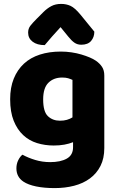

<svg xmlns="http://www.w3.org/2000/svg" viewBox="-20 -765 607 983"><path d="M354 -37Q334 -29 309.5 -24.5Q285 -20 255 -20Q210 -20 169.5 -32.5Q129 -45 98.5 -73.5Q68 -102 50 -147Q32 -192 32 -257Q32 -317 50.5 -362.5Q69 -408 102.5 -439Q136 -470 184 -485.5Q232 -501 291 -501Q319 -501 346 -497Q373 -493 396.5 -486Q420 -479 439 -471Q458 -463 471 -454Q491 -440 502.5 -422.5Q514 -405 514 -378V-7Q514 46 494.5 84.5Q475 123 440.5 148.5Q406 174 359.5 186Q313 198 260 198Q206 198 165 189.5Q124 181 100 165Q64 141 64 97Q64 74 73.5 55Q83 36 95 27Q124 43 160.5 54Q197 65 237 65Q290 65 322 47Q354 29 354 -11ZM287 -147Q307 -147 322.5 -151.5Q338 -156 351 -164V-356Q340 -361 328.5 -364.5Q317 -368 298 -368Q255 -368 228 -341.5Q201 -315 201 -256Q201 -193 225.5 -170Q250 -147 287 -147ZM290 -626Q277 -611 266.5 -600Q256 -589 247 -578.5Q238 -568 229 -557.5Q220 -547 209 -534Q170 -534 147 -551.5Q124 -569 124 -598Q124 -618 135 -632.5Q146 -647 168 -669L202 -703Q221 -722 242.5 -733.5Q264 -745 293 -745Q319 -745 341 -735Q363 -725 392 -690L463 -603Q463 -575 446.5 -555.5Q430 -536 396 -536Q376 -536 361 -546.5Q346 -557 330 -577Z"/></svg>

Font: Baloo Chettan 2 ExtraBold
Style: Regular
Weight: 800
Designer: Maithili Shingre, Unnati Kotecha and Ek Type
Foundry: Ek Type
Version: Version 1.640;hotconv 1.0.111;makeotfexe 2.5.65597; ttfautoh